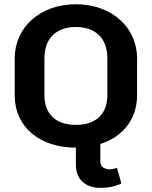

<svg xmlns="http://www.w3.org/2000/svg" viewBox="-20 -687 723 915"><path d="M558.3 187.5 537.5 112.5C537.5 112.5 520 120 502.5 120C488.3 120 458.3 114.2 458.3 83.3V-0.8C565.8 -35 633.3 -119.2 633.3 -233.3V-408.3C633.3 -555 514.2 -666.7 341.7 -666.7C169.2 -666.7 50 -555 50 -408.3V-233.3C50 -81.7 169.2 16.7 341.7 16.7V100C341.7 165 385 208.3 458.3 208.3C505.8 208.3 540 196.7 558.3 187.5ZM341.7 -558.3C432.5 -558.3 491.7 -507.5 491.7 -408.3V-233.3C491.7 -145.8 439.2 -91.7 341.7 -91.7C244.2 -91.7 191.7 -145.8 191.7 -233.3V-408.3C191.7 -507.5 250.8 -558.3 341.7 -558.3Z"/></svg>

Font: BoonHome
Style: Bold
Weight: 700
Designer: Sungsit Sawaiwan
Foundry: Sungsit Sawaiwan
Version: Version 0.2